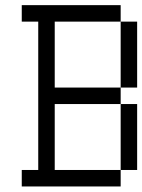

<svg xmlns="http://www.w3.org/2000/svg" viewBox="-20 -832 540 728"><path d="M62.5 -187.5H125V-750H62.5V-812.5H437.5V-750H187.5V-500H437.5V-437.5H187.5V-187.5H437.5V-125H62.5ZM437.5 -437.5H500V-187.5H437.5ZM437.5 -750H500V-500H437.5Z"/></svg>

Font: HE신이문
Style: regular
Weight: 500
Monospace: yes
Designer: Taeyun An (WindowsTiger)
Version: v1.1